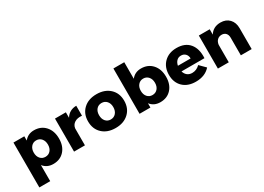

<svg xmlns="http://www.w3.org/2000/svg" viewBox="-12 -1635 3740 2723"><g transform="rotate(-30 1857.5 -274.0)"><path d="M410.2 -546.9Q523.4 -546.9 592.8 -470.5Q662.1 -394 662.1 -268.1Q662.1 -144 594.2 -69.1Q526.4 5.9 414.1 5.9Q310.1 5.9 251 -69.8V193.8H73.2V-541H251V-471.2Q310.1 -546.9 410.2 -546.9ZM366.2 -138.2Q418.5 -138.2 450.7 -175Q482.9 -211.9 482.9 -272Q482.9 -332 450.7 -369.6Q418.5 -407.2 366.2 -407.2Q315.4 -407.2 283.2 -369.6Q251 -332 251 -272Q251 -211.9 283 -175Q314.9 -138.2 366.2 -138.2Z M931.6 -451.2Q959.5 -498 1004.2 -522.9Q1048.8 -547.9 1105.5 -547.9V-384.8Q1031.7 -392.1 985.1 -362.3Q938.5 -332.5 931.6 -275.9V0H753.4V-541H931.6Z M1434.1 -546.9Q1567.9 -546.9 1649.2 -471.2Q1730.5 -395.5 1730.5 -271Q1730.5 -146 1649.2 -70.1Q1567.9 5.9 1434.1 5.9Q1300.3 5.9 1219.7 -69.8Q1139.2 -145.5 1139.2 -271Q1139.2 -395.5 1220 -471.2Q1300.8 -546.9 1434.1 -546.9ZM1434.1 -402.8Q1382.3 -402.8 1350.3 -366Q1318.4 -329.1 1318.4 -269Q1318.4 -208.5 1350.3 -171.1Q1382.3 -133.8 1434.1 -133.8Q1486.3 -133.8 1518.8 -171.1Q1551.3 -208.5 1551.3 -269Q1551.3 -329.1 1518.8 -366Q1486.3 -402.8 1434.1 -402.8Z M2163.1 -546.9Q2276.4 -546.9 2345.7 -470.5Q2415 -394 2415 -268.1Q2415 -144 2347.2 -69.1Q2279.3 5.9 2167 5.9Q2063 5.9 2003.9 -69.8V0H1826.2V-742.2H2003.9V-471.2Q2063 -546.9 2163.1 -546.9ZM2119.1 -138.2Q2171.4 -138.2 2203.6 -175Q2235.8 -211.9 2235.8 -272Q2235.8 -332 2203.6 -369.6Q2171.4 -407.2 2119.1 -407.2Q2068.4 -407.2 2036.1 -369.6Q2003.9 -332 2003.9 -272Q2003.9 -211.9 2035.9 -175Q2067.9 -138.2 2119.1 -138.2Z M2744.6 -546.9Q2884.3 -546.9 2955.6 -460Q3026.9 -373 3017.6 -223.1H2641.6Q2654.3 -177.7 2686.5 -152.8Q2718.8 -127.9 2764.6 -127.9Q2836.4 -127.9 2891.6 -183.1L2984.4 -89.8Q2899.4 5.9 2748.5 5.9Q2616.7 5.9 2539.6 -68.8Q2462.4 -143.6 2462.4 -268.1Q2462.4 -394 2540 -470.5Q2617.7 -546.9 2744.6 -546.9ZM2637.7 -317.9H2845.7Q2845.7 -364.3 2818.1 -393.1Q2790.5 -421.9 2745.6 -421.9Q2703.1 -421.9 2675 -393.8Q2647 -365.7 2637.7 -317.9Z M3465.8 -547.9Q3554.7 -547.9 3608.4 -491.7Q3662.1 -435.5 3662.1 -340.8V0H3484.9V-290Q3484.9 -335.9 3460 -362.5Q3435.1 -389.2 3393.1 -389.2Q3348.6 -388.7 3320.6 -360.6Q3292.5 -332.5 3287.1 -286.1V0H3108.9V-541H3287.1V-453.1Q3345.2 -547.9 3465.8 -547.9Z"/></g></svg>

Font: Montserrat-Arabic
Style: Bold
Weight: 700
Designer: Mohamed Gaber
Foundry: Kief Type Foundry
Version: Version 5.008;PS 005.008;hotconv 1.0.88;makeotf.lib2.5.64775